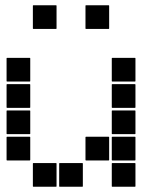

<svg xmlns="http://www.w3.org/2000/svg" viewBox="-20 -715 640 730"><path d="M307 -695H393Q395 -695 395 -693V-607Q395 -605 393 -605H307Q305 -605 305 -607V-693Q305 -695 307 -695ZM107 -695H193Q195 -695 195 -693V-607Q195 -605 193 -605H107Q105 -605 105 -607V-693Q105 -695 107 -695ZM407 -495H493Q495 -495 495 -493V-407Q495 -405 493 -405H407Q405 -405 405 -407V-493Q405 -495 407 -495ZM7 -495H93Q95 -495 95 -493V-407Q95 -405 93 -405H7Q5 -405 5 -407V-493Q5 -495 7 -495ZM407 -395H493Q495 -395 495 -393V-307Q495 -305 493 -305H407Q405 -305 405 -307V-393Q405 -395 407 -395ZM7 -395H93Q95 -395 95 -393V-307Q95 -305 93 -305H7Q5 -305 5 -307V-393Q5 -395 7 -395ZM407 -295H493Q495 -295 495 -293V-207Q495 -205 493 -205H407Q405 -205 405 -207V-293Q405 -295 407 -295ZM7 -295H93Q95 -295 95 -293V-207Q95 -205 93 -205H7Q5 -205 5 -207V-293Q5 -295 7 -295ZM407 -195H493Q495 -195 495 -193V-107Q495 -105 493 -105H407Q405 -105 405 -107V-193Q405 -195 407 -195ZM307 -195H393Q395 -195 395 -193V-107Q395 -105 393 -105H307Q305 -105 305 -107V-193Q305 -195 307 -195ZM7 -195H93Q95 -195 95 -193V-107Q95 -105 93 -105H7Q5 -105 5 -107V-193Q5 -195 7 -195ZM407 -95H493Q495 -95 495 -93V-7Q495 -5 493 -5H407Q405 -5 405 -7V-93Q405 -95 407 -95ZM207 -95H293Q295 -95 295 -93V-7Q295 -5 293 -5H207Q205 -5 205 -7V-93Q205 -95 207 -95ZM107 -95H193Q195 -95 195 -93V-7Q195 -5 193 -5H107Q105 -5 105 -7V-93Q105 -95 107 -95Z"/></svg>

Font: Pixel Panel Black
Style: Regular
Weight: 900
Monospace: yes
Designer: Óliver Lalan
Foundry: Óliver Lalan
Version: Version 1.000; ttfautohint (v1.8.4.7-5d5b-dirty);gftools[0.9